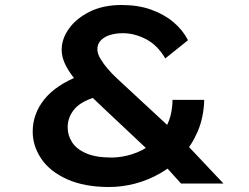

<svg xmlns="http://www.w3.org/2000/svg" viewBox="-20 -735 996 769"><path d="M705 0 631 -82 588 -120 404 -293Q374 -321 343 -351Q312 -381 285.5 -411.5Q259 -442 243 -473.5Q227 -505 227 -536Q227 -579 256 -620Q285 -661 339 -688Q393 -715 467 -715Q533 -715 585 -696.5Q637 -678 674.5 -646.5Q712 -615 733 -574L642 -501Q611 -554 565 -578Q519 -602 472 -602Q444 -602 421 -595Q398 -588 384 -573.5Q370 -559 370 -538Q370 -520 382 -500Q394 -480 411 -460Q428 -440 448 -421.5Q468 -403 484 -388L688 -199L724 -160L875 0ZM417 14Q318 14 249 -17Q180 -48 145.5 -99Q111 -150 111 -208Q111 -279 157.5 -337Q204 -395 299 -432L380 -351Q309 -333 280 -300Q251 -267 251 -225Q251 -193 268.5 -165.5Q286 -138 325 -121Q364 -104 427 -104Q466 -104 508 -117Q550 -130 586.5 -157.5Q623 -185 646.5 -229Q670 -273 671 -335H798Q796 -265 772 -209Q748 -153 710 -111.5Q672 -70 623.5 -42Q575 -14 522.5 0Q470 14 417 14Z"/></svg>

Font: Lexend Peta Medium
Style: Regular
Weight: 500
Designer: Bonnie Shaver-Troup, Thomas Jockin
Foundry: Lexend
Version: Version 1.007